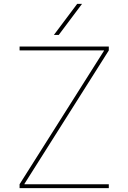

<svg xmlns="http://www.w3.org/2000/svg" viewBox="-20 -970 662 990"><path d="M283 -790H258L378 -950H403ZM516 -708V-710H81V-730H541V-710L106 -22V-20H541V0H81V-20Z"/></svg>

Font: Mplus 1p Thin
Style: Regular
Weight: 250
Version: Version 1.061